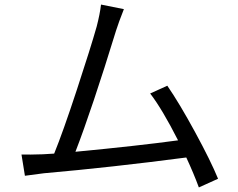

<svg xmlns="http://www.w3.org/2000/svg" viewBox="-20 -786 1040 840"><path d="M522 -746Q499 -688 488 -653Q382 -308 310 -122Q583 -148 759 -172Q690 -308 637 -377L712 -411Q765 -334 833.5 -208Q902 -82 934 -4L850 34Q828 -26 795 -97Q467 -54 172 -28Q164 -27 89 -17L74 -110Q107 -109 167 -111Q187 -112 217 -114Q255 -207 316 -392.5Q377 -578 403 -670Q417 -724 422 -766Z"/></svg>

Font: Noto Sans SC
Style: Regular
Weight: 400
Designer: Ryoko NISHIZUKA  (kana, bopomofo & ideographs); Paul D. Hunt (Latin, Greek & Cyrillic); Sandoll Communications , Soo-you
Foundry: Adobe
Version: Version 2.002;hotconv 1.0.116;makeotfexe 2.5.65601